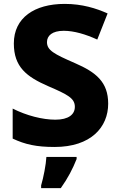

<svg xmlns="http://www.w3.org/2000/svg" viewBox="-20 -744 611 985"><path d="M535 -212C535 -323 473 -373 365 -420C257 -467 221 -486 221 -528C221 -561 248 -586 307 -586C360 -586 420 -568 479 -541L532 -675C474 -701 402 -724 312 -724C157 -724 51 -653 51 -521C51 -400 117 -350 227 -302C327 -259 364 -240 364 -196C364 -157 332 -130 264 -130C198 -130 116 -151 45 -187V-33C109 -3 166 10 260 10C447 10 535 -92 535 -212ZM373 72V61H218C216 100 203 167 191 207V221H292C329 169 353 122 373 72Z"/></svg>

Font: Noto Sans Myanmar UI ExtraBold
Style: Regular
Weight: 800
Designer: Monotype Design Team
Foundry: Monotype Imaging Inc.
Version: Version 2.103